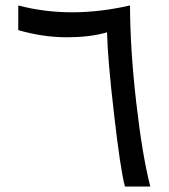

<svg xmlns="http://www.w3.org/2000/svg" viewBox="-20 -678 614 698"><path d="M452.6 -658.2C308.1 -625 171.9 -625 46.4 -658.2V-568.4C106.4 -551.3 165 -542.5 221.7 -542.5C278.8 -542.5 328.1 -548.3 369.1 -560.5C370.6 -496.6 378.9 -397.9 394.5 -264.2C409.7 -130.4 422.9 -42.5 434.1 0H526.4C506.8 -76.2 489.7 -178.7 475.1 -307.1C460.4 -435.5 453.1 -552.2 452.6 -656.2Z"/></svg>

Font: Samim
Style: Regular
Weight: 400
Foundry: DejaVu fonts team - Redesigned by Saber Rastikerdar
Version: Version 4.0.5